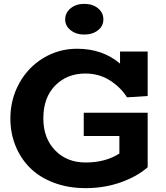

<svg xmlns="http://www.w3.org/2000/svg" viewBox="-20 -950 852 984"><path d="M411.1 -772.9Q370.1 -772.9 342 -795.2Q314 -817.4 314 -850.1Q314 -884.8 342 -907.5Q370.1 -930.2 411.1 -930.2Q454.6 -930.2 482.2 -907.7Q509.8 -885.3 509.8 -850.1Q509.8 -816.9 482.2 -794.9Q454.6 -772.9 411.1 -772.9ZM417 -573.2Q323.7 -573.2 262.9 -511.7Q202.1 -450.2 202.1 -342.8Q202.1 -242.2 262.2 -179.7Q322.3 -117.2 418.9 -117.2Q520 -117.2 591.8 -163.1V-252.9H409.2V-372.1H736.8V-92.8Q683.1 -45.4 599.1 -15.6Q515.1 14.2 418.9 14.2Q329.6 14.2 256.3 -13.4Q183.1 -41 134.5 -89.1Q85.9 -137.2 59.6 -202.4Q33.2 -267.6 33.2 -342.8Q33.2 -440.9 78.6 -523.2Q124 -605.5 202.6 -652.8Q281.2 -700.2 375 -700.2Q505.9 -700.2 595.2 -624V-686H736.8V-458L630.9 -451.2Q599.6 -501.5 544.2 -537.4Q488.8 -573.2 417 -573.2Z"/></svg>

Font: BioRhyme ExtraBold
Style: Regular
Weight: 800
Designer: Aoife Mooney
Foundry: Aoife Mooney Type
Version: Version 1.500;PS 001.500;hotconv 1.0.88;makeotf.lib2.5.64775